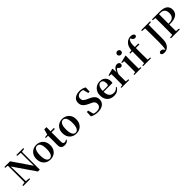

<svg xmlns="http://www.w3.org/2000/svg" viewBox="566 -2989 5303 5303"><g transform="rotate(-45 3217.0 -337.5)"><path d="M38.2 0V-32.6L143.5 -47.3H171.3L308.2 -32.6V0ZM135.4 0V-713.4H172.6L183.1 -260.5V0ZM509.4 -707.9V-740.5H779.8V-707.9L674.8 -694.2H648.1ZM608.8 3.6 161.7 -646.1 159 -649.2 125.1 -700.4 41.5 -707.9V-740.5H263.8L662.2 -159.6L643 -152.8L639.8 -449.6V-740.5H681.4V3.6Z M1093 16.2Q1013.7 16.2 952.5 -18.3Q891.3 -52.8 856.5 -117Q821.6 -181.2 821.6 -269.8Q821.6 -359.1 858.8 -422Q896 -484.9 957.9 -518.4Q1019.8 -551.9 1093 -551.9Q1167.1 -551.9 1229.1 -518.8Q1291 -485.6 1328.2 -422.7Q1365.4 -359.8 1365.4 -269.8Q1365.4 -180.5 1330 -116.3Q1294.6 -52 1233.4 -17.9Q1172.2 16.2 1093 16.2ZM1093 -17.5Q1154 -17.5 1187.4 -80.1Q1220.7 -142.6 1220.7 -268.1Q1220.7 -394.2 1187.4 -456.1Q1154 -518 1093 -518Q1032.7 -518 999 -456.1Q965.2 -394.2 965.2 -268.1Q965.2 -142.6 999 -80.1Q1032.7 -17.5 1093 -17.5Z M1573.4 -496.1V-535.7H1770.2V-496.1ZM1649.1 16.2Q1577.7 16.2 1541.1 -19.3Q1504.5 -54.8 1504.5 -131.7Q1504.5 -159.8 1505 -182.4Q1505.5 -205 1505.5 -234.7V-496.1H1418V-527.5L1527.7 -538L1509.1 -525.2L1555.5 -695.8H1642.3L1640.2 -519.3V-508.7V-123.8Q1640.2 -81.6 1657.7 -62.3Q1675.2 -43 1706.3 -43Q1726.4 -43 1742 -50.4Q1757.7 -57.9 1777.7 -72.5L1793.2 -56Q1771.7 -21.1 1736.3 -2.5Q1700.9 16.2 1649.1 16.2Z M2106 16.2Q2026.7 16.2 1965.5 -18.3Q1904.3 -52.8 1869.5 -117Q1834.6 -181.2 1834.6 -269.8Q1834.6 -359.1 1871.8 -422Q1909 -484.9 1970.9 -518.4Q2032.8 -551.9 2106 -551.9Q2180.1 -551.9 2242.1 -518.8Q2304 -485.6 2341.2 -422.7Q2378.4 -359.8 2378.4 -269.8Q2378.4 -180.5 2343 -116.3Q2307.6 -52 2246.4 -17.9Q2185.2 16.2 2106 16.2ZM2106 -17.5Q2167 -17.5 2200.4 -80.1Q2233.7 -142.6 2233.7 -268.1Q2233.7 -394.2 2200.4 -456.1Q2167 -518 2106 -518Q2045.7 -518 2012 -456.1Q1978.2 -394.2 1978.2 -268.1Q1978.2 -142.6 2012 -80.1Q2045.7 -17.5 2106 -17.5Z M2945.2 18.6Q2884 18.6 2822.9 2.6Q2761.8 -13.4 2719.8 -40.5L2726.3 -205H2778.6L2829.3 -15.7L2767.7 -42.2L2756.7 -79.5Q2806.1 -45 2843.9 -33.5Q2881.7 -21.9 2932 -21.9Q3008.5 -21.9 3051.5 -56.5Q3094.5 -91.1 3094.5 -153.9Q3094.5 -188.8 3083 -213.7Q3071.6 -238.6 3045.4 -258.7Q3019.2 -278.8 2974.1 -298.2L2927.9 -318.1Q2831.7 -361.1 2781.4 -415.2Q2731.1 -469.3 2731.1 -554.7Q2731.1 -621.1 2764.5 -666.5Q2797.9 -711.9 2856.4 -735.7Q2914.9 -759.4 2990.3 -759.4Q3048.7 -759.4 3097.6 -744.7Q3146.5 -730 3185.7 -703.2L3178.8 -546.8H3125.9L3077.4 -727.2L3143.4 -699.2L3151 -659.2Q3108.8 -692.9 3078.3 -706.1Q3047.7 -719.3 3005.9 -719.3Q2939.3 -719.3 2897.4 -687.2Q2855.5 -655 2855.5 -595.7Q2855.5 -542.1 2885.4 -510Q2915.3 -478 2970.1 -453.7L3020 -431.6Q3095.3 -399.1 3139.7 -365.9Q3184.2 -332.7 3203.5 -293Q3222.8 -253.2 3222.8 -198.1Q3222.8 -133.4 3190 -84.5Q3157.2 -35.6 3095.2 -8.5Q3033.3 18.6 2945.2 18.6Z M3581.2 16.2Q3500.8 16.2 3438.2 -16.5Q3375.6 -49.1 3340.1 -113Q3304.6 -176.9 3304.6 -268.8Q3304.6 -358.8 3342.6 -422.2Q3380.5 -485.7 3442.2 -518.8Q3503.9 -551.9 3574.4 -551.9Q3648.1 -551.9 3698.5 -522.5Q3748.8 -493.1 3774.6 -443.2Q3800.4 -393.3 3800.4 -330.9Q3800.4 -296.1 3793.7 -270.2H3363.1V-304.6H3618.4Q3650.5 -304.6 3661.9 -322.2Q3673.3 -339.8 3673.3 -380.4Q3673.3 -446.3 3645.2 -482.2Q3617.1 -518 3569.1 -518Q3535.7 -518 3507.6 -492.9Q3479.6 -467.8 3463.1 -416Q3446.7 -364.1 3446.7 -282.7Q3446.7 -200.5 3469.9 -148.2Q3493 -95.8 3533.8 -71.7Q3574.5 -47.5 3626.4 -47.5Q3679.4 -47.5 3715.9 -67.7Q3752.3 -87.9 3779.2 -123.2L3797.1 -109.9Q3765.6 -49.8 3710.7 -16.8Q3655.7 16.2 3581.2 16.2Z M3872.2 0V-29.9L3980.3 -41.2H4066.8L4177.2 -29.9V0ZM3943.2 0Q3944.9 -25.5 3945.4 -67.4Q3945.9 -109.4 3946.4 -154.8Q3946.9 -200.3 3946.9 -234.8V-310.2Q3946.9 -360.7 3946 -394.1Q3945.2 -427.5 3943.2 -463.8L3865.1 -470.7V-495.2L4061.2 -550.4L4074.2 -541.7L4081.6 -398.7V-397.7V-234.8Q4081.6 -200.3 4082.1 -154.8Q4082.6 -109.4 4083.1 -67.4Q4083.6 -25.5 4084.6 0ZM4081.4 -320.2 4048.3 -380.9H4075.4Q4090 -435.6 4116.6 -473.9Q4143.3 -512.2 4176.4 -532.1Q4209.5 -551.9 4242.6 -551.9Q4276.2 -551.9 4301.4 -536.8Q4326.7 -521.7 4333.7 -484.5Q4332.9 -453.2 4317.2 -432.6Q4301.4 -411.9 4267.2 -411.9Q4242.5 -411.9 4224.2 -425.8Q4206 -439.6 4186.8 -464.4L4163.8 -490.9L4200.4 -485.1Q4157.5 -463.1 4129.2 -424.7Q4100.9 -386.2 4081.4 -320.2Z M4376.2 0V-29.9L4482.8 -40.2H4544.8L4652.8 -29.9V0ZM4446.6 0Q4447.6 -25.5 4448.3 -67.4Q4448.9 -109.4 4449.4 -154.8Q4449.9 -200.3 4449.9 -234.8V-308Q4449.9 -358.3 4449.3 -394.3Q4448.6 -430.4 4446.6 -466.2L4367.5 -472.9V-497.4L4575.1 -550.4L4587.8 -541.7L4584.4 -387.9V-234.8Q4584.4 -200.3 4584.9 -154.8Q4585.4 -109.4 4586.2 -67.4Q4587.1 -25.5 4588.1 0ZM4511.8 -655Q4480.6 -655 4458 -675.4Q4435.5 -695.9 4435.5 -728.8Q4435.5 -760.3 4458 -780.9Q4480.6 -801.4 4511.8 -801.4Q4543.5 -801.4 4565.9 -780.9Q4588.3 -760.3 4588.3 -728.8Q4588.3 -695.9 4565.9 -675.4Q4543.5 -655 4511.8 -655Z M4720.1 0V-29.9L4833.4 -40.2H4917.5L5030.6 -29.9V0ZM4795.1 0Q4797.1 -58.2 4797.7 -117.4Q4798.4 -176.6 4798.4 -234.8V-496.1H4714.4V-527.5L4845.5 -541.2L4798.1 -516.1L4798.8 -526.6Q4806.5 -621.9 4831.2 -677Q4856 -732.1 4893.3 -765.3Q4931.1 -800.3 4972.7 -815.2Q5014.3 -830 5057.8 -830Q5099.8 -830 5133.9 -814.6Q5167.9 -799.1 5177.1 -763.3Q5176.1 -737.6 5159.5 -721Q5142.9 -704.5 5112.2 -704.5Q5086.4 -704.5 5065.3 -718.9Q5044.2 -733.4 5023.9 -768.6L4998.9 -808V-817H5045.9V-808.7Q5021 -805.2 5000.6 -792Q4980.1 -778.7 4968.3 -761Q4951.5 -734 4942.6 -699.4Q4933.7 -664.8 4932 -618.6Q4930.4 -572.4 4933.1 -511.3V-234.8Q4933.1 -176.6 4934.1 -117.4Q4935.1 -58.2 4936.8 0ZM4866.6 -496.1V-535.7H5070V-496.1Z M5410.1 155.2Q5361.7 155.2 5332.6 141.1Q5303.6 127 5299.2 94.1Q5305.3 65.1 5323.4 53.1Q5341.4 41.1 5366.9 41.1Q5391.1 41.1 5408.1 48.9Q5425.2 56.8 5449.3 82.2L5488.2 129V134.7H5472.2V127.2Q5491.1 70.1 5495.7 -4.8Q5500.3 -79.7 5500.3 -189.1Q5500.3 -229.3 5500.3 -275.4Q5500.3 -321.5 5499.8 -383.8Q5499.3 -446.1 5498.4 -533.2Q5497.6 -620.3 5496.3 -740.5H5639Q5636.6 -657.8 5636.1 -572.1Q5635.6 -486.4 5635.6 -399.7V-193.7Q5635.6 -118.2 5628.5 -68.3Q5621.4 -18.4 5607 14.7Q5592.7 47.9 5570.1 75.3Q5534.1 119.7 5492.5 137.5Q5450.9 155.2 5410.1 155.2ZM5385.1 -707.9V-740.5H5732.1V-707.9L5577 -694.2H5541.2Z M5806.1 0V-32.6L5959.2 -47.3H5999.9L6155.7 -32.6V0ZM5899.6 0Q5901.6 -85.2 5902 -171.8Q5902.4 -258.5 5902.4 -346.1V-393.6Q5902.4 -481.3 5902 -567.7Q5901.6 -654.1 5899.6 -740.5H6047.3Q6045.6 -655.6 6045.1 -568.4Q6044.6 -481.3 6044.6 -393.6V-323.6Q6044.6 -252.8 6045.1 -169.7Q6045.6 -86.6 6047.3 0ZM5973.6 -298.7V-334.8H6086.7Q6150.9 -334.8 6191.4 -358.7Q6231.9 -382.6 6251.5 -424.9Q6271.1 -467.3 6271.1 -522.8Q6271.1 -612.4 6228.4 -658.3Q6185.8 -704.1 6099.9 -704.1H5973.6V-740.5H6102.3Q6262.4 -740.5 6333.8 -682.9Q6405.2 -625.3 6405.2 -522Q6405.2 -460.3 6374 -409.5Q6342.7 -358.6 6273.5 -328.7Q6204.3 -298.7 6090.1 -298.7ZM5806.1 -707.9V-740.5H5973.6V-694.2H5959.2Z"/></g></svg>

Font: Noto Serif JP
Style: Regular
Weight: 200
Designer: Ryoko NISHIZUKA 西塚涼子 (kana & ideographs); Frank Grießhammer (Latin, Greek & Cyrillic); Wenlong ZHANG 张文龙 (bopomofo); San
Foundry: Adobe
Version: Version 2.001;hotconv 1.1.0;makeotfexe 2.6.0